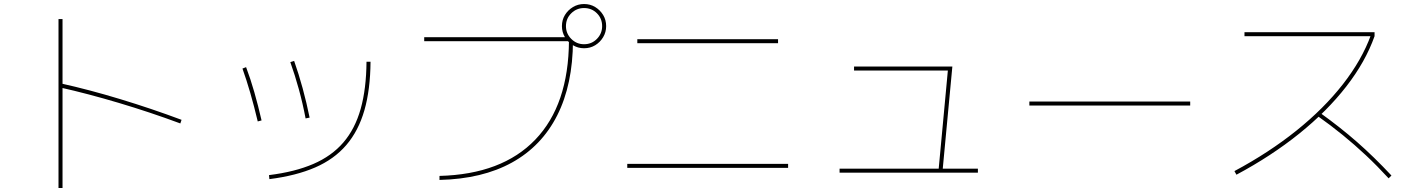

<svg xmlns="http://www.w3.org/2000/svg" viewBox="-20 -875 7040 955"><path d="M877 -261Q726 -317 571.5 -363Q417 -409 279 -440L283 -460Q423 -429 578 -382Q733 -335 883 -279ZM271 60V-780H291V60Z M1318 -4Q1447 -20 1538.5 -59.5Q1630 -99 1688 -166.5Q1746 -234 1774 -333.5Q1802 -433 1803 -568H1823Q1822 -429 1792.5 -326.5Q1763 -224 1702.5 -153.5Q1642 -83 1547.5 -42Q1453 -1 1320 16ZM1262 -271Q1244 -347 1225 -412.5Q1206 -478 1186 -534L1204 -541Q1226 -483 1245 -416.5Q1264 -350 1281 -276ZM1500 -286Q1486 -360 1466.5 -431Q1447 -502 1424 -566L1443 -572Q1466 -507 1485.5 -435.5Q1505 -364 1520 -290Z M2166 0Q2477 -8 2642.5 -180.5Q2808 -353 2810 -672L2820 -670H2090V-690H2810V-672H2830Q2829 -454 2751.5 -301Q2674 -148 2526.5 -66.5Q2379 15 2166 20ZM2885 -635Q2855 -635 2830 -650Q2805 -665 2790 -690Q2775 -715 2775 -745Q2775 -776 2790 -800.5Q2805 -825 2830 -840Q2855 -855 2885 -855Q2916 -855 2940.5 -840Q2965 -825 2980 -800.5Q2995 -776 2995 -745Q2995 -715 2980 -690Q2965 -665 2940.5 -650Q2916 -635 2885 -635ZM2885 -655Q2923 -655 2949 -681.5Q2975 -708 2975 -745Q2975 -783 2949 -809Q2923 -835 2885 -835Q2848 -835 2821.5 -809Q2795 -783 2795 -745Q2795 -708 2821.5 -681.5Q2848 -655 2885 -655Z M3100 -40V-60H3900V-40ZM3150 -660V-680H3850V-660Z M4648 -25 4696 -539 4711 -524H4228V-544H4717L4668 -23ZM4156 -16V-36H4844V-16Z M5100 -350V-370H5900V-350Z M6120 -24Q6292 -116 6428.5 -225.5Q6565 -335 6659.5 -456Q6754 -577 6799 -701L6803 -695H6170V-715H6817V-695Q6772 -568 6676.5 -445Q6581 -322 6442.5 -210.5Q6304 -99 6130 -6ZM6887 12Q6830 -50 6774 -102.5Q6718 -155 6658.5 -203.5Q6599 -252 6531 -300L6543 -316Q6645 -243 6729.5 -169Q6814 -95 6901 -2Z"/></svg>

Font: M PLUS 2 Thin
Style: Regular
Weight: 100
Designer: Coji Morishita
Foundry: UNDERFOREST DESIGN
Version: Version 1.001